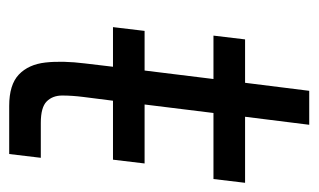

<svg xmlns="http://www.w3.org/2000/svg" viewBox="-154 -522 676 407"><g transform="rotate(90 183.5 -318.0)"><path d="M45 -287H129L147 -433H55L63 -500H155L172 -636H244L227 -500H367L359 -433H219L201 -287H326L318 -220H193L185 -157Q182 -133 182 -112.5Q182 -92 194.5 -79.5Q207 -67 240 -67H314L306 0H204Q159 0 137.5 -20.5Q116 -41 112 -77Q108 -113 114 -161L121 -220H37Z"/></g></svg>

Font: Haskoy
Style: Italic
Weight: 400
Designer: Ertekin Erdin
Foundry: Ertekin Erdin
Version: Version 2.000; ttfautohint (v1.8.4.7-5d5b)